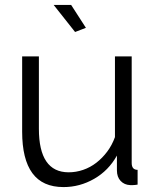

<svg xmlns="http://www.w3.org/2000/svg" viewBox="-20 -750 634 780"><path d="M238 10Q153 10 111.5 -46.5Q70 -103 70 -215V-521H138V-227Q138 -50 259 -50Q289 -50 318 -60Q347 -70 371.5 -89Q396 -108 415.5 -134Q435 -160 447 -193V-521H515V-88Q515 -60 539 -60V0Q527 2 519.5 2Q512 2 509 2Q485 1 470 -15Q455 -31 455 -58V-118Q421 -57 362.5 -23.5Q304 10 238 10ZM198 -730H269L329 -637L285 -620Z"/></svg>

Font: Boldmen
Style: Regular
Weight: 400
Designer: Matt McInerney, Pablo Impallari, Rodrigo Fuenzalida
Foundry: LIVING CONCEPT
Version: Version 1.000